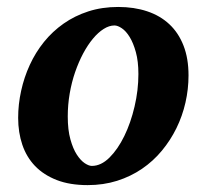

<svg xmlns="http://www.w3.org/2000/svg" viewBox="-20 -520 593 552"><path d="M377.9 -307.1Q377.9 -343.8 370.6 -370.1Q363.3 -396.5 352.8 -413.6Q342.3 -430.7 330.3 -438.7Q318.4 -446.8 309.1 -446.8Q293.9 -446.8 278.1 -436.8Q262.2 -426.8 247.3 -408.9Q232.4 -391.1 219.2 -366.5Q206.1 -341.8 196 -312.7Q186 -283.7 180.4 -251.2Q174.8 -218.8 174.8 -185.1Q174.8 -146.5 182.4 -119.4Q189.9 -92.3 200.9 -75.4Q211.9 -58.6 223.6 -50.8Q235.4 -43 244.1 -43Q270.5 -43 294.7 -66.9Q318.8 -90.8 337.4 -128.9Q356 -167 366.9 -213.9Q377.9 -260.7 377.9 -307.1ZM522 -303.2Q522 -263.7 513.2 -225.1Q504.4 -186.5 487.3 -151.6Q470.2 -116.7 445.3 -86.7Q420.4 -56.6 388.2 -34.7Q356 -12.7 316.7 -0.2Q277.3 12.2 231.9 12.2Q180.7 12.2 143.1 -2.4Q105.5 -17.1 80.8 -42.7Q56.2 -68.4 44.2 -103.8Q32.2 -139.2 32.2 -181.2Q32.2 -220.2 40.8 -259Q49.3 -297.9 65.7 -333.5Q82 -369.1 106.4 -399.4Q130.9 -429.7 162.8 -452.1Q194.8 -474.6 234.1 -487.3Q273.4 -500 319.8 -500Q365.7 -500 403.1 -487.5Q440.4 -475.1 466.8 -450.4Q493.2 -425.8 507.6 -388.9Q522 -352.1 522 -303.2Z"/></svg>

Font: Charis SIL Phon
Style: Bold Italic
Weight: 700
Italic angle: -11°
Foundry: SIL International
Version: Version 5.000